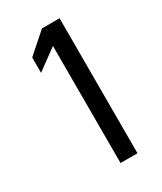

<svg xmlns="http://www.w3.org/2000/svg" viewBox="-118 -850 429 510"><g transform="rotate(-30 96.5 -595.0)"><path d="M36 -701 99 -747V-388H151V-802H97L36 -748Z"/></g></svg>

Font: Charger Sport
Style: LitExt
Weight: 300
Designer: Jasper
Foundry: Cannot Into Space Fonts
Version: Version 1.1